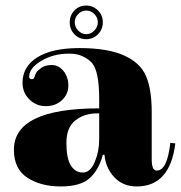

<svg xmlns="http://www.w3.org/2000/svg" viewBox="-20 -661 651 691"><path d="M337 -160V-253Q333 -253 330 -253Q283 -253 251 -227.5Q219 -202 219 -146.5Q219 -91 235 -65.5Q251 -40 278 -40Q305 -40 321 -78Q337 -116 337 -160ZM544 -47Q582 -47 593 -147L611 -145Q592 10 472 10Q422 10 391 -23.5Q360 -57 356 -104H350Q336 -50 303 -20Q270 10 198.5 10Q127 10 78.5 -21.5Q30 -53 30 -122Q30 -271 337 -271V-304Q337 -401 313 -432Q302 -446 280.5 -457Q259 -468 229 -468Q172 -468 128.5 -442Q85 -416 85 -385Q85 -376 94 -376Q100 -376 102 -379.5Q104 -383 105 -386.5Q106 -390 107 -392.5Q108 -395 111.5 -401Q115 -407 129 -417Q143 -427 167 -427Q191 -427 208.5 -405.5Q226 -384 226 -353Q226 -322 203 -300.5Q180 -279 145 -279Q110 -279 85.5 -303.5Q61 -328 61 -363Q61 -421 114 -454.5Q167 -488 266.5 -488Q366 -488 425 -462Q484 -436 505 -388.5Q526 -341 526 -258V-88Q526 -47 544 -47ZM261.5 -610.5Q249 -598 249 -581Q249 -564 261.5 -551Q274 -538 290.5 -538Q307 -538 319.5 -551Q332 -564 332 -581Q332 -598 319.5 -610.5Q307 -623 290.5 -623Q274 -623 261.5 -610.5ZM290 -520Q265 -520 248 -537.5Q231 -555 231 -580.5Q231 -606 248 -623.5Q265 -641 290 -641Q315 -641 332.5 -623.5Q350 -606 350 -580.5Q350 -555 332.5 -537.5Q315 -520 290 -520Z"/></svg>

Font: Elsie Swash Caps Black
Style: Regular
Weight: 900
Designer: Alejandro Inler
Foundry: Alejandro Inler
Version: 1.003